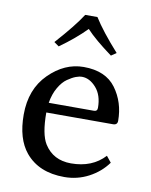

<svg xmlns="http://www.w3.org/2000/svg" viewBox="-77 -704 606 771"><g transform="rotate(10 226.5 -318.0)"><path d="M257.8 -646Q291 -592.8 358.9 -517.1L337.9 -502.9Q267.1 -554.7 231.9 -592.8Q188 -547.9 125 -502.9L105 -517.1Q176.8 -597.2 208 -646ZM125 -272.9H309.1Q323.2 -272.9 323.2 -287.1Q323.2 -338.9 296.6 -368.9Q270 -398.9 238.8 -398.9Q227.5 -398.9 213.4 -393.6Q199.2 -388.2 180.7 -375.5Q162.1 -362.8 146.5 -335.9Q130.9 -309.1 125 -272.9ZM392.1 -104 412.1 -79.1Q383.3 -39.1 337.2 -14.6Q291 9.8 237.8 9.8Q133.8 9.8 79.1 -56.2Q34.2 -110.4 34.2 -209Q34.2 -313 97.7 -376Q161.1 -439 238.8 -439Q328.6 -439 370.4 -382.1Q412.1 -325.2 412.1 -250Q412.1 -232.9 394 -232.9H122.1Q122.1 -144 146 -106Q182.1 -48.8 254.9 -48.8Q341.3 -48.8 392.1 -104Z"/></g></svg>

Font: Biolilbert
Style: Regular
Weight: 400
Designer: Philipp H. Poll
Foundry: Philipp H. Poll
Version: Version 1.1.0